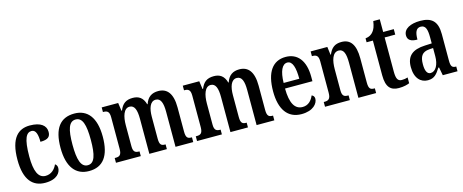

<svg xmlns="http://www.w3.org/2000/svg" viewBox="-38 -1224 4344 1800"><g transform="rotate(-15 2133.5 -324.5)"><path d="M236 10C352 10 389 -49 389 -94C389 -114 380 -126 368 -134C349 -90 312 -52 256 -52C184 -52 154 -127 154 -266C154 -442 186 -493 236 -493C279 -493 291 -439 291 -373C368 -373 389 -399 389 -444C389 -505 339 -547 233 -547C124 -547 39 -480 39 -265C39 -66 119 10 236 10Z M662 10C797 10 868 -81 868 -269C868 -457 791 -547 665 -547C528 -547 458 -457 458 -269C458 -81 535 10 662 10ZM664 -46C598 -46 574 -123 574 -269C574 -416 597 -490 663 -490C729 -490 752 -416 752 -269C752 -123 730 -46 664 -46Z M924 0H1165V-46H1163C1127 -46 1104 -54 1104 -112V-316C1104 -400 1126 -475 1182 -475C1231 -475 1248 -425 1248 -340V0H1418V-46H1415C1379 -46 1360 -55 1360 -117V-329C1360 -407 1380 -475 1436 -475C1485 -475 1502 -425 1502 -340V0H1674V-46H1671C1635 -46 1616 -55 1616 -117V-352C1616 -488 1565 -547 1480 -547C1418 -547 1375 -520 1353 -454H1349C1330 -523 1288 -547 1232 -547C1166 -547 1130 -520 1105 -458H1100L1089 -536H929V-491H932C968 -491 991 -482 991 -424V-117C991 -55 968 -46 933 -46H924Z M1711 0H1952V-46H1950C1914 -46 1891 -54 1891 -112V-316C1891 -400 1913 -475 1969 -475C2018 -475 2035 -425 2035 -340V0H2205V-46H2202C2166 -46 2147 -55 2147 -117V-329C2147 -407 2167 -475 2223 -475C2272 -475 2289 -425 2289 -340V0H2461V-46H2458C2422 -46 2403 -55 2403 -117V-352C2403 -488 2352 -547 2267 -547C2205 -547 2162 -520 2140 -454H2136C2117 -523 2075 -547 2019 -547C1953 -547 1917 -520 1892 -458H1887L1876 -536H1716V-491H1719C1755 -491 1778 -482 1778 -424V-117C1778 -55 1755 -46 1720 -46H1711Z M2724 10C2838 10 2885 -51 2885 -97C2885 -118 2874 -130 2859 -135C2840 -90 2807 -52 2751 -52C2676 -52 2636 -118 2635 -262H2901V-305C2901 -463 2830 -547 2716 -547C2591 -547 2520 -452 2520 -264C2520 -90 2590 10 2724 10ZM2788 -316H2636C2638 -429 2668 -492 2718 -492C2769 -492 2788 -422 2788 -316Z M2953 0H3194V-46H3190C3154 -46 3132 -54 3132 -112V-316C3132 -398 3151 -476 3212 -476C3262 -476 3277 -425 3277 -340V0H3449V-46H3445C3409 -46 3390 -55 3390 -117V-352C3390 -488 3344 -547 3258 -547C3194 -547 3159 -520 3133 -458H3129L3119 -536H2957V-490H2961C2996 -490 3020 -481 3020 -423V-117C3020 -55 2995 -46 2959 -46H2953Z M3669 10C3718 10 3754 -1 3772 -9V-65C3754 -59 3736 -56 3714 -56C3675 -56 3661 -84 3661 -151V-483H3764V-536H3661V-659H3598C3590 -607 3579 -582 3563 -562C3547 -541 3523 -525 3486 -521V-483H3547V-146C3547 -30 3590 10 3669 10Z M3950 10C4014 10 4039 -24 4074 -79H4081L4096 0H4239V-46H4236C4199 -46 4187 -62 4187 -117V-375C4187 -501 4131 -547 4022 -547C3928 -547 3859 -513 3859 -449C3859 -405 3890 -384 3953 -384C3953 -451 3967 -493 4013 -493C4061 -493 4073 -449 4073 -373V-315L4007 -312C3885 -307 3826 -258 3826 -151C3826 -41 3882 10 3950 10ZM3992 -49C3957 -49 3942 -86 3942 -146C3942 -222 3965 -262 4036 -267L4074 -270V-191C4074 -109 4042 -49 3992 -49Z"/></g></svg>

Font: Noto Serif Armenian ExtraCondensed SemiBold
Style: Regular
Weight: 600
Width: 2
Designer: Monotype Design Team
Foundry: Monotype Imaging Inc.
Version: Version 2.008